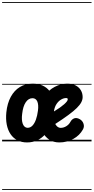

<svg xmlns="http://www.w3.org/2000/svg" viewBox="-25 -1349 894 1832"><path d="M233 10Q181 10 141.2 -10.5Q101.5 -31 75.8 -69Q50 -107 39.5 -159.8Q29 -212.5 35.5 -277Q44.5 -363.5 77.8 -424.8Q111 -486 164.2 -518.5Q217.5 -551 286.5 -551Q340.5 -551 381.5 -532.5Q422.5 -514 448.8 -479Q475 -444 485.5 -393.5Q496 -343 489.5 -278.5Q482.5 -213.5 461.8 -160.5Q441 -107.5 407.8 -69.2Q374.5 -31 330.5 -10.5Q286.5 10 233 10ZM186.5 -262.5Q182.5 -234 184 -209.8Q185.5 -185.5 192.2 -167.5Q199 -149.5 210.8 -139.5Q222.5 -129.5 238.5 -129.5Q264.5 -129.5 284.5 -150.2Q304.5 -171 317.8 -208Q331 -245 337 -292.5Q341 -321.5 339.2 -343.8Q337.5 -366 330.8 -381.2Q324 -396.5 312.5 -404.2Q301 -412 285 -412Q247 -412 220.8 -373.5Q194.5 -335 186.5 -262.5ZM233 10Q181 10 141.2 -10.5Q101.5 -31 75.8 -69Q50 -107 39.5 -159.8Q29 -212.5 35.5 -277Q44.5 -363.5 77.8 -424.8Q111 -486 164.2 -518.5Q217.5 -551 286.5 -551Q340.5 -551 381.5 -532.5Q422.5 -514 448.8 -479Q475 -444 485.5 -393.5Q496 -343 489.5 -278.5Q482.5 -213.5 461.8 -160.5Q441 -107.5 407.8 -69.2Q374.5 -31 330.5 -10.5Q286.5 10 233 10ZM186.5 -262.5Q182.5 -234 184 -209.8Q185.5 -185.5 192.2 -167.5Q199 -149.5 210.8 -139.5Q222.5 -129.5 238.5 -129.5Q264.5 -129.5 284.5 -150.2Q304.5 -171 317.8 -208Q331 -245 337 -292.5Q341 -321.5 339.2 -343.8Q337.5 -366 330.8 -381.2Q324 -396.5 312.5 -404.2Q301 -412 285 -412Q247 -412 220.8 -373.5Q194.5 -335 186.5 -262.5ZM541 10Q484.5 10 445 -16.5Q405.5 -43 382 -86.8Q358.5 -130.5 350 -182.8Q341.5 -235 347 -286Q356.5 -372 397.8 -431Q439 -490 497.5 -520.5Q556 -551 616.5 -551Q664 -551 696.8 -533.8Q729.5 -516.5 746.5 -487.5Q763.5 -458.5 763.5 -422.5Q763.5 -398 750.5 -373Q737.5 -348 707.8 -318.5Q678 -289 627.5 -251.8Q577 -214.5 502 -166Q508 -155.5 515.5 -147.2Q523 -139 532.8 -134Q542.5 -129 554 -129Q581.5 -129 607 -144.5Q632.5 -160 646 -185Q660 -211.5 683.5 -220Q707 -228.5 737.5 -211Q762.5 -196.5 771.8 -168.5Q781 -140.5 767 -115Q735 -56.5 674 -23.2Q613 10 541 10ZM489 -285Q521 -304 545.5 -321.5Q570 -339 587 -354Q604 -369 612.8 -381Q621.5 -393 621.5 -400.5Q621.5 -406 618.8 -409.8Q616 -413.5 606 -413.5Q583.5 -413.5 559 -399.8Q534.5 -386 515.5 -358.2Q496.5 -330.5 489.5 -288ZM541 10Q484.5 10 445 -16.5Q405.5 -43 382 -86.8Q358.5 -130.5 350 -182.8Q341.5 -235 347 -286Q356.5 -372 397.8 -431Q439 -490 497.5 -520.5Q556 -551 616.5 -551Q664 -551 696.8 -533.8Q729.5 -516.5 746.5 -487.5Q763.5 -458.5 763.5 -422.5Q763.5 -398 750.5 -373Q737.5 -348 707.8 -318.5Q678 -289 627.5 -251.8Q577 -214.5 502 -166Q508 -155.5 515.5 -147.2Q523 -139 532.8 -134Q542.5 -129 554 -129Q581.5 -129 607 -144.5Q632.5 -160 646 -185Q660 -211.5 683.5 -220Q707 -228.5 737.5 -211Q762.5 -196.5 771.8 -168.5Q781 -140.5 767 -115Q735 -56.5 674 -23.2Q613 10 541 10ZM489 -285Q521 -304 545.5 -321.5Q570 -339 587 -354Q604 -369 612.8 -381Q621.5 -393 621.5 -400.5Q621.5 -406 618.8 -409.8Q616 -413.5 606 -413.5Q583.5 -413.5 559 -399.8Q534.5 -386 515.5 -358.2Q496.5 -330.5 489.5 -288ZM-5 455H848.5V463H-5ZM-5 -16H848.5V0H-5ZM-5 -549H848.5V-541H-5ZM-5 -1329H848.5V-1321H-5Z"/></svg>

Font: Edu SA Dotted Guide
Style: Regular
Weight: 400
Designer: Tina and Corey Anderson, Eben Sorkin, Mirko Velimirovic
Foundry: Google for Education
Version: Version 2.000